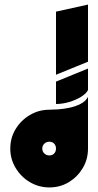

<svg xmlns="http://www.w3.org/2000/svg" viewBox="-20 -820 430 840"><path d="M196 0Q150 0 111 -23Q72 -46 48.5 -85Q25 -124 25 -170Q25 -217 48.5 -255.5Q72 -294 111 -317Q150 -340 196 -340Q209 -340 233 -341.5Q257 -343 283.5 -348.5Q310 -354 332.5 -365.5Q355 -377 365 -396V-170Q365 -123 342 -84.5Q319 -46 281 -23Q243 0 196 0ZM225 -493V-769L365 -800V-550ZM225 -365V-463L365 -520V-426Q357 -410 334 -396Q311 -382 282 -373.5Q253 -365 225 -365ZM196 -140Q209 -140 217 -148.5Q225 -157 225 -170Q225 -183 217 -191.5Q209 -200 196 -200Q183 -200 174 -191.5Q165 -183 165 -170Q165 -157 174 -148.5Q183 -140 196 -140Z"/></svg>

Font: Reem Kufi Ink
Style: Bold
Weight: 700
Designer: Khaled Hosny
Version: Version 1.002